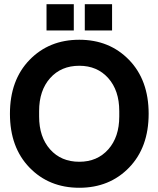

<svg xmlns="http://www.w3.org/2000/svg" viewBox="-20 -878 749 908"><path d="M590.5 -85.5Q498 10 355 10Q212 10 119.5 -85.5Q27 -181 27 -340Q27 -499 119.5 -594.5Q212 -690 355 -690Q498 -690 590.5 -594.5Q683 -499 683 -340Q683 -181 590.5 -85.5ZM165 -327Q165 -230 217 -171.5Q269 -113 355 -113Q440 -113 492 -171.5Q544 -230 544 -327V-353Q544 -450 492 -508.5Q440 -567 355 -567Q269 -567 217 -508.5Q165 -450 165 -353ZM200 -734V-858H329V-734ZM381 -734V-858H510V-734Z"/></svg>

Font: TASA Orbiter Display
Style: Bold
Weight: 700
Designer: Weizhong Zhang
Version: Version 1.000;Glyphs 3.1.2 (3151)